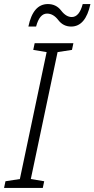

<svg xmlns="http://www.w3.org/2000/svg" viewBox="-50 -927 466 947"><path d="M-30 0 -23 -33 48 -44 180 -670 114 -681 121 -714H312L305 -681L234 -670L102 -44L168 -33L161 0ZM90 -796H128Q145 -860 182 -860Q213 -860 237.5 -828Q262 -796 301 -796Q372 -796 396 -907H358Q341 -843 304 -843Q276 -843 251.5 -875Q227 -907 186 -907Q113 -907 90 -796Z"/></svg>

Font: Noto Sans Display SemiCondensed Light
Style: Italic
Weight: 300
Width: 4
Italic angle: -12°
Designer: Monotype Design Team
Foundry: Monotype Imaging Inc.
Version: Version 1.900